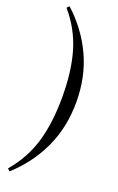

<svg xmlns="http://www.w3.org/2000/svg" viewBox="-186 -852 665 1080"><g transform="rotate(20 147.0 -312.0)"><path d="M249.5 -312Q249.5 -161.6 192.1 -37.6Q134.8 86.4 29.3 182.1L15.6 168.9Q97.2 73.7 131.3 -41.3Q165.5 -156.2 165.5 -312Q165.5 -467.8 131.3 -582.8Q97.2 -697.8 15.6 -793L29.3 -806.2Q134.8 -710.4 192.1 -586.4Q249.5 -462.4 249.5 -312Z"/></g></svg>

Font: Playfair Display SC
Style: Regular
Weight: 400
Designer: Claus Eggers Sørensen
Foundry: Claus Eggers Sørensen
Version: Version 1.004;PS 001.004;hotconv 1.0.70;makeotf.lib2.5.58329